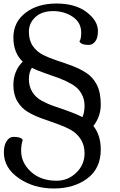

<svg xmlns="http://www.w3.org/2000/svg" viewBox="-20 -760 682 1090"><path d="M109 -410Q56 -460 56 -547Q56 -634 124.5 -687Q193 -740 300.5 -740Q408 -740 472 -691Q536 -642 536 -584Q536 -544 520.5 -524.5Q505 -505 484 -505Q445 -505 434 -520L431 -525Q441 -538 441 -575Q441 -632 393 -664.5Q345 -697 281.5 -697Q218 -697 181 -663Q144 -629 144 -580Q144 -531 166.5 -498.5Q189 -466 225 -448Q261 -430 304.5 -416Q348 -402 391.5 -385.5Q435 -369 471 -345.5Q507 -322 529.5 -279Q552 -236 552 -167Q552 -98 510 -45Q552 7 552 89Q552 196 476 253Q400 310 285.5 310Q171 310 86.5 251.5Q2 193 2 105Q2 64 18 40.5Q34 17 56 17Q95 17 106 30L109 35Q100 60 100 96Q100 164 155.5 215Q211 266 301 266Q366 266 413 220.5Q460 175 460 111Q460 63 437.5 29Q415 -5 379.5 -24Q344 -43 301 -58Q258 -73 215 -88.5Q172 -104 136.5 -125.5Q101 -147 78.5 -185Q56 -223 56 -277Q56 -357 109 -410ZM448 -95Q460 -122 460 -160Q460 -198 441.5 -230Q423 -262 388 -282Q353 -302 318.5 -315Q284 -328 237 -344Q190 -360 161 -375Q144 -350 144 -310Q144 -270 163 -238.5Q182 -207 217 -188Q252 -169 288 -157Q411 -116 448 -95Z"/></svg>

Font: Sofia
Style: Regular
Weight: 400
Designer: Paula Nazal and Daniel Hernndez
Foundry: Paula Nazal, Daniel Hernndez
Version: Version 1.001